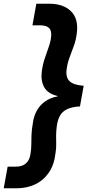

<svg xmlns="http://www.w3.org/2000/svg" viewBox="-33 -831 531 1030"><path d="M231 -811Q307 -811 348 -770.5Q389 -730 379 -653Q375 -617 363 -584.5Q351 -552 339.5 -521Q328 -490 324 -455Q321 -432 328 -413.5Q335 -395 356 -384.5Q377 -374 416 -371L396 -260Q354 -258 327.5 -245.5Q301 -233 288 -209Q275 -185 271 -149Q268 -123 268 -101.5Q268 -80 268.5 -58Q269 -36 265 -11Q258 53 229 95Q200 137 155.5 158Q111 179 56 179H-13L8 63H50Q73 63 89.5 56Q106 49 117 33Q128 17 131 -9Q135 -32 135 -56Q135 -80 136 -107.5Q137 -135 143 -169Q148 -208 164.5 -237.5Q181 -267 209 -287Q237 -307 276 -314V-316Q224 -328 204.5 -362.5Q185 -397 191 -446Q196 -484 206.5 -516Q217 -548 227.5 -576.5Q238 -605 241 -632Q245 -666 230.5 -680.5Q216 -695 184 -695H141L162 -811Z"/></svg>

Font: DM Sans 11pt ExtraBold
Style: Italic
Weight: 800
Italic angle: -10°
Version: Version 4.004;gftools[0.9.30]